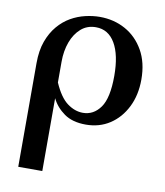

<svg xmlns="http://www.w3.org/2000/svg" viewBox="-82 -547 745 865"><g transform="rotate(10 290.5 -114.5)"><path d="M305 -479Q370 -479 422.5 -450Q475 -421 506.5 -366Q538 -311 538 -233Q538 -162 510.5 -107Q483 -52 435.5 -21Q388 10 326 10Q265 10 227 -17Q189 -44 170 -83V-155Q198 -91 232.5 -65.5Q267 -40 304 -40Q353 -40 384 -83.5Q415 -127 415 -228Q415 -324 384 -377Q353 -430 296 -430Q256 -430 228 -405.5Q200 -381 185 -340.5Q170 -300 170 -250V250H60V-224Q60 -282 75.5 -324.5Q91 -367 116.5 -397Q142 -427 173.5 -445Q205 -463 239.5 -471Q274 -479 305 -479Z"/></g></svg>

Font: Brygada 1918 SemiBold
Style: Regular
Weight: 600
Designer: Mateusz Machalski | Borys Kosmynka | Przemek Hoffer
Foundry: NIEPODLEGLA 2018
Version: Version 3.006